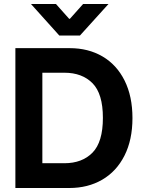

<svg xmlns="http://www.w3.org/2000/svg" viewBox="-20 -942 719 961"><path d="M57 -701H329Q422 -701 493 -659.5Q564 -618 603.5 -539Q643 -460 643 -351Q643 -242 603 -163Q563 -84 491.5 -42.5Q420 -1 327 -1H57ZM302 -125Q391 -125 443 -178Q495 -231 495 -352Q495 -473 443 -525.5Q391 -578 302 -578H192V-125ZM260 -922 326 -848H330L396 -922H523L380 -764H277L135 -922Z"/></svg>

Font: Be Vietnam
Style: Bold
Weight: 700
Designer: Gabriel Lam
Foundry: TypeRant
Version: Version 4.000